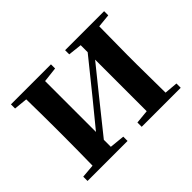

<svg xmlns="http://www.w3.org/2000/svg" viewBox="-111 -743 950 950"><g transform="rotate(-45 363.5 -268.0)"><path d="M416 -507 488 -499V-450L346 -274L238 -142V-498L317 -507V-536H37V-507L108 -500C109 -442 110 -357 110 -301V-235C110 -179 109 -94 108 -36L37 -30V0H317V-30L238 -38V-87L375 -258L488 -398V-37L416 -30V0H689V-30L619 -36L617 -235V-301L619 -500L689 -507V-536H416Z"/></g></svg>

Font: GenRyuMin2 TW B
Style: Regular
Weight: 700
Version: Version 2.100;PS 2.1;hotconv 16.6.51;makeotf.lib2.5.65220 DE